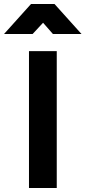

<svg xmlns="http://www.w3.org/2000/svg" viewBox="-70 -934 425 954"><path d="M74 0V-680H212V0ZM-50 -765 84 -914H201L335 -765H193L144 -821L92 -765Z"/></svg>

Font: Titillium Web[RUS by Daymarius]
Style: Bold
Weight: 700
Designer: Cyrillization by Daymarius
Foundry: Cyrillization by Daymarius
Version: Version 1.002 September 11, 2018